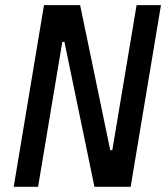

<svg xmlns="http://www.w3.org/2000/svg" viewBox="-20 -718 640 738"><path d="M343 0H482.2L598.7 -698.2H505L411.6 -140.6H403.8L288 -698.2H149.1L32.7 0H126.4L219.5 -557.2H227.6Z"/></svg>

Font: Margiela Mono Italic Medium It
Style: Regular
Weight: 500
Designer: Mike Abbink, Paul van der Laan, Pieter van Rosmalen
Foundry: Bold Monday
Version: Version 2.003 2021